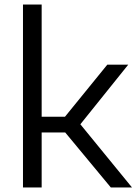

<svg xmlns="http://www.w3.org/2000/svg" viewBox="-20 -828 603 848"><path d="M469.5 0 239 -278 454 -542.5H546.5L326 -268V-290L563 0ZM154 -243V-312.5H274.5V-243ZM81.5 0V-808H164V0Z"/></svg>

Font: Encode Sans SemiExpanded
Style: Regular
Weight: 400
Width: 6
Designer: Multiple Designers
Foundry: Impallari Type
Version: Version 3.002